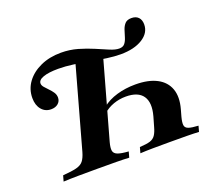

<svg xmlns="http://www.w3.org/2000/svg" viewBox="-108 -769 1031 916"><g transform="rotate(-20 408.0 -311.5)"><path d="M68.5 0 76.6 -29Q121 -32.3 145.2 -38.3Q169.4 -44.4 181 -58.9Q192.7 -73.4 200.8 -101.6L322.6 -539.5L455.6 -516.9L339.5 -101.6Q332.3 -75 334.7 -60.1Q337.1 -45.2 354.8 -38.3Q372.6 -31.5 409.7 -29L401.6 0Q377.4 -1.6 336.3 -2Q295.2 -2.4 241.1 -2.4Q188.7 -2.4 144.4 -2Q100 -1.6 68.5 0ZM458.9 -1.6 466.9 -30.6Q501.6 -32.3 519.4 -37.9Q537.1 -43.5 546.8 -57.7Q556.5 -71.8 563.7 -98.4L577.4 -146Q595.2 -210.5 571.4 -245.2Q547.6 -279.8 485.5 -279.8Q452.4 -279.8 422.2 -269Q391.9 -258.1 371 -238.7L379 -267.7Q409.7 -292.7 453.6 -305.6Q497.6 -318.5 547.6 -318.5Q613.7 -318.5 656 -296.4Q698.4 -274.2 713.3 -232.7Q728.2 -191.1 712.1 -133.1L702.4 -98.4Q695.2 -71 697.2 -57.3Q699.2 -43.5 714.9 -37.9Q730.6 -32.3 764.5 -30.6L756.5 -1.6Q733.9 -3.2 696 -3.6Q658.1 -4 608.1 -4Q558.9 -4 521.8 -3.6Q484.7 -3.2 458.9 -1.6ZM131.5 -344.4Q101.6 -344.4 83.1 -366.5Q64.5 -388.7 64.5 -425Q64.5 -470.2 90.7 -505.6Q116.9 -541.1 162.5 -561.7Q208.1 -582.3 266.1 -582.3Q310.5 -582.3 350.8 -570.6Q391.1 -558.9 425.8 -544Q460.5 -529 488.3 -517.3Q516.1 -505.6 535.5 -505.6Q554.8 -505.6 564.1 -517.3Q573.4 -529 578.6 -546.8Q583.9 -564.5 589.5 -581.9Q595.2 -599.2 606 -610.9Q616.9 -622.6 638.7 -622.6Q661.3 -622.6 673.8 -609.7Q686.3 -596.8 686.3 -573.4Q686.3 -530.6 644 -504Q601.6 -477.4 532.3 -477.4Q501.6 -477.4 463.7 -482.7Q425.8 -487.9 385.1 -495.6Q344.4 -503.2 304 -508.9Q263.7 -514.5 228.2 -514.5Q179 -514.5 152 -504.8Q125 -495.2 125 -477.4Q125 -467.7 133.5 -457.7Q141.9 -447.6 152.8 -436.7Q163.7 -425.8 172.2 -413.3Q180.6 -400.8 180.6 -386.3Q180.6 -367.7 166.9 -356Q153.2 -344.4 131.5 -344.4Z"/></g></svg>

Font: Playfair 5pt SemiExpanded Light ExtraBold
Style: Italic
Weight: 800
Italic angle: -15.6°
Version: Version 2.001;gftools[0.9.30]